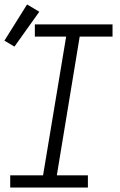

<svg xmlns="http://www.w3.org/2000/svg" viewBox="-22 -845 542 865"><path d="M24 0V-55H172L276 -680H135V-735H485V-680H337L234 -55H374V0ZM43 -635 -2 -662 100 -825 155 -792Z"/></svg>

Font: Iosevka SS04 Light Oblique
Style: Regular
Weight: 300
Italic angle: -9°
Monospace: yes
Designer: Belleve Invis
Foundry: Belleve Invis
Version: Version 19.0.0; ttfautohint (v1.8.4)